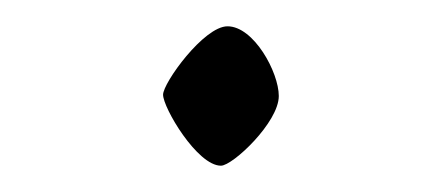

<svg xmlns="http://www.w3.org/2000/svg" viewBox="-20 -404 341 146"><path d="M104 -332C104 -322 130 -278 148 -278C157 -278 192 -311 192 -331C192 -349 173 -384 153 -384C135 -384 104 -341 104 -332Z"/></svg>

Font: OFL Sorts Mill Goudy
Style: Italic
Weight: 500
Italic angle: -6°
Version: Version 003.000